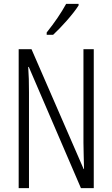

<svg xmlns="http://www.w3.org/2000/svg" viewBox="-20 -967 577 987"><path d="M384 -939V-947H320C293 -898 262 -853 220 -800V-788H253C293 -825 355 -893 384 -939ZM462 0V-714H409V-234C409 -200 411 -150 412 -98H410L142 -714H76V0H129V-493C129 -542 128 -582 125 -623H128L396 0Z"/></svg>

Font: Noto Sans Kannada ExtraCondensed Light
Style: Regular
Weight: 300
Width: 2
Designer: Jelle Bosma - Monotype Design Team
Foundry: Monotype Imaging Inc.
Version: Version 2.005